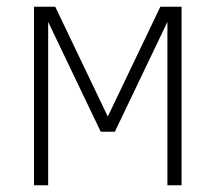

<svg xmlns="http://www.w3.org/2000/svg" viewBox="-20 -550 640 570"><path d="M81 0V-530H144L300 -204L456 -530H519V0H477V-485L321 -159H279L123 -485V0Z"/></svg>

Font: Iosevka Curly XLtEx
Style: Regular
Weight: 200
Width: 7
Monospace: yes
Designer: Belleve Invis
Foundry: Belleve Invis
Version: Version 11.1.0; ttfautohint (v1.8.3)